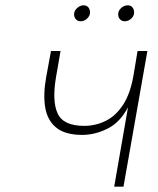

<svg xmlns="http://www.w3.org/2000/svg" viewBox="-20 -703 595 723"><path d="M410 0 462 -299Q432 -242 384.8 -218.5Q337.5 -195 290 -195Q225.5 -195 192 -222.2Q158.5 -249.5 150.2 -298.5Q142 -347.5 154 -413L172 -511H208L191 -413Q175.5 -322.5 197 -275.8Q218.5 -229 297 -229Q340 -229 378 -247.8Q416 -266.5 443.5 -308.5Q471 -350.5 483 -421L498 -511H535L445 0ZM449 -623Q438.5 -623 431.8 -630.5Q425 -638 425 -649Q425 -662.5 436.2 -672.8Q447.5 -683 461 -683Q472.5 -683 478.8 -675.2Q485 -667.5 485 -656Q485 -647 480 -639.5Q475 -632 466.8 -627.5Q458.5 -623 449 -623ZM283 -623Q272.5 -623 265.8 -630.5Q259 -638 259 -649Q259 -658 264.2 -665.8Q269.5 -673.5 277.8 -678.2Q286 -683 295 -683Q306.5 -683 312.8 -675.2Q319 -667.5 319 -656Q319 -643.5 308.2 -633.2Q297.5 -623 283 -623Z"/></svg>

Font: Overpass Thin
Style: Italic
Weight: 250
Italic angle: -10°
Designer: Delve Withrington, Dave Bailey, Thomas Jockin
Foundry: Delve Fonts LLC
Version: Version 4.000